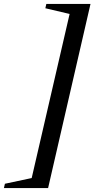

<svg xmlns="http://www.w3.org/2000/svg" viewBox="-129 -754 481 978"><path d="M332 -734 116 204H-109L-104 182L65 146L25 185L233 -715L255 -676L102 -712L107 -734Z"/></svg>

Font: Platypi Light Medium
Style: Italic
Weight: 500
Italic angle: -13°
Version: Version 1.200